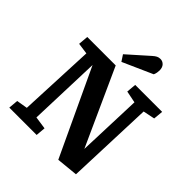

<svg xmlns="http://www.w3.org/2000/svg" viewBox="-254 -1103 1279 1279"><g transform="rotate(45 386.0 -463.5)"><path d="M580 -159 596.5 -614.5 512 -631.5 518 -700H772L765.5 -631.5L683 -614.5L660 0L508.5 15L223.5 -593L206 -81.5L295.5 -68.5L289.5 0H32L38 -68.5L115.5 -81.5L139.5 -618.5L60.5 -629.5L66.5 -700H334.5ZM460.5 -915.5Q476 -929.5 488 -935.5Q500 -941.5 515 -941.5Q535.5 -941.5 550.3 -926.3Q565 -911 565 -882.5Q565 -873.5 562.8 -861Q560.5 -848.5 555.5 -837.5L344.5 -743.5L316 -787Z"/></g></svg>

Font: Literata
Style: Italic
Weight: 400
Italic angle: -2°
Designer: Latin by Veronika Burian and Jose Scaglione. Greek by Irene Vlachou. Cyrillic by Vera Evstafieva
Foundry: TypeTogether
Version: Version 3.103;gftools[0.9.29]